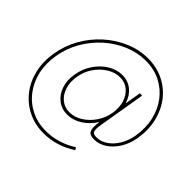

<svg xmlns="http://www.w3.org/2000/svg" viewBox="-207 -928 1349 1349"><g transform="rotate(45 468.0 -253.0)"><path d="M392 193.2Q305.4 193.2 235.1 158.4Q164.8 123.6 117.2 62.3Q69.6 1.1 50.6 -79.9Q31.6 -160.9 46.9 -252.8Q61.8 -345.5 107.6 -426.5Q153.4 -507.5 221.4 -568.5Q289.4 -629.6 371.3 -664.2Q453.1 -698.9 539.8 -698.9Q626.1 -698.9 695.8 -664.2Q765.6 -629.6 812.9 -568.5Q860.1 -507.5 879.3 -426.5Q898.4 -345.5 883.5 -252.8Q872.9 -188.2 841.8 -137.1Q810.7 -85.9 766.5 -56.5Q722.3 -27 671.9 -27Q629.3 -27 616.7 -51.3Q604 -75.6 613.6 -136.4H610.8Q576.7 -83.1 524.7 -50.1Q472.7 -17 416.2 -17Q360.1 -17 319.6 -48.8Q279.1 -80.6 261 -134.1Q242.9 -187.5 254.3 -252.8Q264.9 -318.2 300.6 -371.6Q336.3 -425.1 387.3 -456.9Q438.2 -488.6 494.3 -488.6Q550.8 -488.6 592 -455.4Q633.2 -422.2 649.1 -367.9H652L671.9 -484.4H694.6L636.4 -136.4Q627.8 -84.2 635.3 -66.9Q642.8 -49.7 674.7 -49.7Q718 -49.7 756.7 -76.2Q795.5 -102.6 823.2 -148.6Q850.9 -194.6 860.8 -252.8Q875.4 -340.9 857.8 -417.6Q840.2 -494.3 796.2 -552.4Q752.1 -610.4 686.8 -643.3Q621.4 -676.1 539.8 -676.1Q457.7 -676.1 379.8 -643.3Q301.8 -610.4 237 -552.4Q172.2 -494.3 128.2 -417.6Q84.2 -340.9 69.6 -252.8Q54.7 -165.1 72.1 -88.2Q89.5 -11.4 133.9 46.7Q178.3 104.8 244.1 137.6Q310 170.5 392 170.5Q513.5 170.5 622.2 100.9L633.5 119.3Q518.5 193.2 392 193.2ZM416.2 -39.8Q465.2 -39.8 511.4 -68.5Q557.5 -97.3 590.6 -145.6Q623.6 -193.9 633.5 -252.8Q642.8 -311.8 627.7 -360.1Q612.6 -408.4 577.9 -437.1Q543.3 -465.9 494.3 -465.9Q445.3 -465.9 399 -437.1Q352.6 -408.4 319.4 -360.1Q286.2 -311.8 277 -252.8Q267 -193.9 282.3 -145.6Q297.6 -97.3 332.4 -68.5Q367.2 -39.8 416.2 -39.8Z"/></g></svg>

Font: Inter Thin  BETA
Style: Italic
Weight: 100
Italic angle: -9.39999°
Designer: Rasmus Andersson
Foundry: rsms
Version: Version 3.011;git-f93a4a705